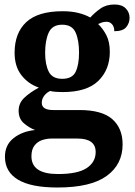

<svg xmlns="http://www.w3.org/2000/svg" viewBox="-20 -599 600 855"><path d="M236 236Q118 236 60 201Q2 166 2 99Q2 47 40 16.5Q78 -14 136 -20Q110 -30 86.5 -50Q63 -70 63 -106Q63 -139 87 -162.5Q111 -186 153 -209Q106 -225 75.5 -264Q45 -303 45 -364Q45 -452 97 -500.5Q149 -549 259 -549Q298 -549 328.5 -541.5Q359 -534 382 -521Q402 -543 427.5 -561Q453 -579 490 -579Q523 -579 540 -561.5Q557 -544 557 -520Q557 -496 542 -478Q527 -460 489 -460Q489 -480 479 -491Q469 -502 455 -502Q443 -502 434 -499Q425 -496 417 -492Q439 -471 454 -441.5Q469 -412 469 -368Q469 -289 418 -239Q367 -189 259 -189Q248 -189 230 -190Q212 -191 204 -194Q189 -188 177.5 -173.5Q166 -159 166 -141Q166 -109 217 -109H334Q434 -109 480 -68.5Q526 -28 526 44Q526 133 455 184.5Q384 236 236 236ZM257 -248Q302 -248 317 -279.5Q332 -311 332 -365Q332 -420 316.5 -454.5Q301 -489 257 -489Q213 -489 197 -454Q181 -419 181 -364Q181 -312 197 -280Q213 -248 257 -248ZM238 176Q326 176 366 149.5Q406 123 406 78Q406 18 325 18H209Q189 18 168.5 24.5Q148 31 134 48.5Q120 66 120 97Q120 176 238 176Z"/></svg>

Font: Noto Serif Ethiopic
Style: Bold
Weight: 700
Designer: Monotype Design Team
Foundry: Monotype Imaging Inc.
Version: Version 2.102; ttfautohint (v1.8.4.7-5d5b)